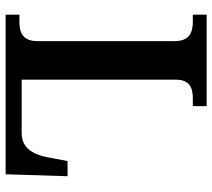

<svg xmlns="http://www.w3.org/2000/svg" viewBox="-56 -698 754 682"><g transform="rotate(90 321.0 -357.0)"><path d="M32 0H599L606 -220H552L538 -145C527 -94 504 -57 453 -57H263V-604C263 -653 290 -665 331 -665H357V-714H32V-665H56C95 -665 126 -653 126 -601V-112C126 -61 95 -49 59 -49H32Z"/></g></svg>

Font: Noto Serif Lao SemiBold
Style: Regular
Weight: 600
Designer: Monotype Design Team
Foundry: Monotype Imaging Inc.
Version: Version 2.003